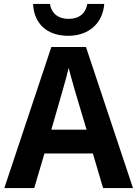

<svg xmlns="http://www.w3.org/2000/svg" viewBox="-20 -956 699 976"><path d="M327 -774C430 -774 502 -836 510 -936H424C416 -890 385 -860 328 -860C275 -860 240 -890 234 -936H148C153 -835 219 -774 327 -774ZM2 0H154L206 -176H452L504 0H656L417 -717H241ZM241 -297 296 -488C312 -543 323 -584 329 -611C333 -593 344 -555 360 -498L420 -297Z"/></svg>

Font: Kathrein 75 Bold
Style: Regular
Weight: 700
Designer: Lazydogs Typefoundry, based on Open Sans by Ascender Corporation
Foundry: Lazydogs Typefoundry
Version: Version 1.003;PS 001.003;hotconv 1.0.88;makeotf.lib2.5.64775